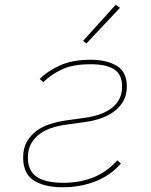

<svg xmlns="http://www.w3.org/2000/svg" viewBox="-20 -781 640 813"><path d="M246 12Q168 12 123 -17Q78 -46 78 -114Q78 -153 93.5 -180.5Q109 -208 134 -226.5Q159 -245 191.5 -255.5Q224 -266 259 -271L338 -282Q369 -286 398 -295.5Q427 -305 449 -320.5Q471 -336 484 -359.5Q497 -383 497 -415Q497 -465 464 -487Q431 -509 363 -509Q288 -509 241 -486.5Q194 -464 163 -433L148 -447Q180 -479 233 -503.5Q286 -528 364 -528Q431 -528 474 -502.5Q517 -477 517 -415Q517 -380 503 -354.5Q489 -329 465 -310.5Q441 -292 408.5 -280.5Q376 -269 338 -264L259 -253Q229 -249 200.5 -240Q172 -231 149 -214.5Q126 -198 112 -173Q98 -148 98 -113Q98 -58 135.5 -32.5Q173 -7 248 -7Q317 -7 373.5 -29Q430 -51 477 -102L492 -88Q445 -36 381.5 -12Q318 12 246 12ZM346 -597 332 -608 470 -761 488 -748Z"/></svg>

Font: IBM Plex Mono Thin
Style: Italic
Weight: 100
Italic angle: -9°
Monospace: yes
Designer: Mike Abbink, Paul van der Laan, Pieter van Rosmalen
Foundry: Bold Monday
Version: Version 2.3